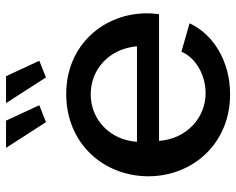

<svg xmlns="http://www.w3.org/2000/svg" viewBox="-93 -678 781 635"><g transform="rotate(-90 297.5 -360.5)"><path d="M126 -731 211 -599 267 -621 216 -731ZM274 -731 359 -599 414 -621 363 -731ZM303 10C413 10 502 -46 538 -124L444 -151C424 -103 366 -71 307 -71C226 -71 156 -133 149 -225H568C569 -234 571 -249 571 -265C571 -406 468 -532 304 -532C140 -532 32 -408 32 -260C32 -114 140 10 303 10ZM146 -298C152 -388 220 -451 303 -451C387 -451 454 -389 462 -298Z"/></g></svg>

Font: FIGSv2-sans-serif SemiBold
Style: Regular
Weight: 600
Designer: Matt McInerney, Pablo Impallari, Rodrigo Fuenzalida,Mirko Velimirovic
Foundry: Matt McInerney, Pablo Impallari, Rodrigo Fuenzalida
Version: Version 4.021;hotconv 1.0.109;makeotfexe 2.5.65596